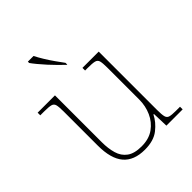

<svg xmlns="http://www.w3.org/2000/svg" viewBox="-215 -892 1027 1027"><g transform="rotate(-45 298.5 -378.0)"><path d="M281 10Q199 10 158.5 -37.5Q118 -85 118 -184V-442Q118 -477 114 -492.5Q110 -508 94 -512Q78 -516 41 -516H15V-536H146V-181Q146 -134 157 -96Q168 -58 197.5 -36.5Q227 -15 281 -15Q337 -15 374 -41.5Q411 -68 430 -110.5Q449 -153 449 -202V-442Q449 -477 445 -492.5Q441 -508 425 -512Q409 -516 372 -516H354V-536H477V-94Q477 -60 481 -44Q485 -28 499.5 -24Q514 -20 544 -20H576V0H453L450 -91H446Q427 -52 387.5 -21Q348 10 281 10ZM307 -606Q292 -620 272.5 -639.5Q253 -659 233 -681Q213 -703 196.5 -723Q180 -743 171 -756V-766H214Q225 -744 241.5 -717Q258 -690 276.5 -664Q295 -638 309 -619V-606Z"/></g></svg>

Font: Noto Serif Armenian Thin
Style: Regular
Weight: 250
Version: Version 2.007